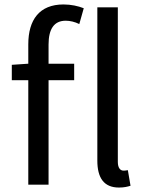

<svg xmlns="http://www.w3.org/2000/svg" viewBox="-20 -829 650 862"><path d="M514 13C538 13 553 9 566 5L554 -65C544 -63 539 -63 534 -63C521 -63 509 -74 509 -102V-796H417V-108C417 -31 446 13 514 13ZM33 -469H107V0H198V-469H313V-543H198V-629C198 -699 223 -736 275 -736C294 -736 316 -731 336 -721L356 -792C331 -802 299 -809 265 -809C157 -809 107 -740 107 -630V-543L33 -538Z"/></svg>

Font: Noto Sans KR
Style: Regular
Weight: 400
Designer: Ryoko NISHIZUKA 西塚涼子 (kana, bopomofo & ideographs); Paul D. Hunt (Latin, Greek & Cyrillic); Sandoll Communications 산돌커뮤니
Foundry: Adobe
Version: Version 2.004;hotconv 1.0.118;makeotfexe 2.5.65603